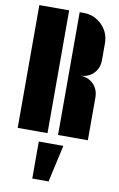

<svg xmlns="http://www.w3.org/2000/svg" viewBox="-104 -756 667 1078"><g transform="rotate(10 230.0 -217.0)"><path d="M283 -700Q344 -700 387 -657Q430 -614 430 -553V-457Q430 -410 400 -380Q370 -350 323 -350Q370 -350 400 -320Q430 -290 430 -243V0H260V-350V-700ZM30 0V-700H200V0ZM160 266V55H300L253 266Z"/></g></svg>

Font: Promplate
Style: Bold
Weight: 400
Designer: Evgeny Tarasenko
Foundry: Evgeny Tarasenko
Version: Version 1.000